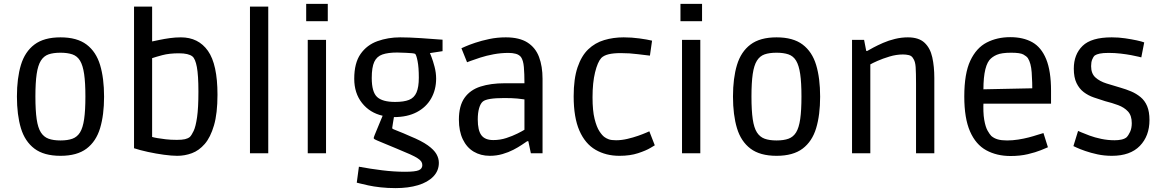

<svg xmlns="http://www.w3.org/2000/svg" viewBox="-20 -788 5984 987"><path d="M291 13Q206 13 157 -24Q108 -61 87.5 -129Q67 -197 67 -292Q67 -386 87.5 -454Q108 -522 157 -559Q206 -596 291 -596Q376 -596 425 -559Q474 -522 494.5 -454Q515 -386 515 -291Q515 -197 494.5 -129Q474 -61 425 -24Q376 13 291 13ZM291 -66Q328 -66 352.5 -75Q377 -84 391.5 -107.5Q406 -131 412.5 -175.5Q419 -220 419 -292Q419 -363 412.5 -407.5Q406 -452 391.5 -476Q377 -500 352 -508.5Q327 -517 291 -517Q254 -517 229.5 -508.5Q205 -500 190 -476Q175 -452 168.5 -407.5Q162 -363 162 -292Q162 -220 168.5 -175.5Q175 -131 190 -107.5Q205 -84 229.5 -75Q254 -66 291 -66Z M891 13Q863 13 822.5 7.5Q782 2 740.5 -7Q699 -16 669 -26V-754H762V-575Q777 -578 800.5 -583Q824 -588 852.5 -592Q881 -596 910 -596Q1000 -596 1049 -526.5Q1098 -457 1098 -301Q1098 -205 1080 -143.5Q1062 -82 1032.5 -48Q1003 -14 966.5 -0.5Q930 13 891 13ZM889 -69Q916 -69 931 -72.5Q946 -76 956 -84Q965 -93 975.5 -115Q986 -137 993 -185Q1000 -233 1000 -317Q1000 -401 992 -443.5Q984 -486 969 -498Q949 -514 900 -514Q850 -514 814.5 -504.5Q779 -495 762 -489V-84Q772 -81 789.5 -78Q807 -75 832 -72Q857 -69 889 -69Z M1265 0V-754H1359V0Z M1562 0V-583H1656V0ZM1554 -679V-768H1665V-679Z M2014 179Q1973 179 1936.5 175Q1900 171 1873 165Q1846 159 1830 155Q1814 151 1814 151L1825 69Q1884 80 1945 87.5Q2006 95 2062 95Q2115 95 2133 87Q2151 79 2151 61Q2151 51 2146 43Q2141 35 2127.5 26Q2114 17 2087.5 5Q2061 -7 2017 -25Q1962 -48 1937.5 -58Q1913 -68 1907 -71.5Q1901 -75 1901 -78Q1901 -81 1906 -94Q1911 -107 1919 -125.5Q1927 -144 1934.5 -163Q1942 -182 1947 -193Q1881 -208 1841 -258.5Q1801 -309 1801 -383Q1801 -464 1833.5 -510.5Q1866 -557 1920.5 -576.5Q1975 -596 2037 -596Q2058 -596 2086 -595Q2114 -594 2143.5 -592Q2173 -590 2198.5 -588Q2224 -586 2239.5 -585Q2255 -584 2255 -584V-525L2190 -515Q2190 -516 2198 -495.5Q2206 -475 2214 -444.5Q2222 -414 2222 -384Q2222 -327 2196.5 -282Q2171 -237 2122.5 -211.5Q2074 -186 2005 -186Q2003 -172 1999.5 -152.5Q1996 -133 1996 -129Q1996 -127 2003 -123.5Q2010 -120 2030 -112.5Q2050 -105 2088 -88Q2147 -64 2179 -41Q2211 -18 2223.5 4Q2236 26 2236 49Q2236 90 2207.5 119.5Q2179 149 2129 164Q2079 179 2014 179ZM2011 -264Q2056 -264 2082.5 -274.5Q2109 -285 2121 -312.5Q2133 -340 2133 -389Q2133 -442 2126.5 -474.5Q2120 -507 2114 -511Q2112 -513 2098 -514.5Q2084 -516 2067 -516.5Q2050 -517 2036.5 -517.5Q2023 -518 2022 -518Q1975 -518 1946 -508Q1917 -498 1904 -470Q1891 -442 1891 -387Q1891 -315 1918.5 -289.5Q1946 -264 2011 -264Z M2498 13Q2451 13 2415 -8.5Q2379 -30 2359 -72Q2339 -114 2339 -173Q2339 -244 2368 -285Q2397 -326 2450 -343Q2503 -360 2574 -360H2676Q2676 -409 2673 -443.5Q2670 -478 2658 -495Q2648 -507 2631.5 -511.5Q2615 -516 2594 -516Q2555 -516 2517.5 -509Q2480 -502 2449 -492Q2418 -482 2399.5 -475Q2381 -468 2381 -468L2352 -540Q2352 -540 2371 -548.5Q2390 -557 2422.5 -568Q2455 -579 2495.5 -587.5Q2536 -596 2580 -596Q2650 -596 2691.5 -569.5Q2733 -543 2751 -495Q2769 -447 2769 -383V0H2709L2696 -62H2690Q2681 -56 2662.5 -43.5Q2644 -31 2619 -18Q2594 -5 2563 4Q2532 13 2498 13ZM2516 -68Q2551 -68 2583 -78.5Q2615 -89 2640 -101.5Q2665 -114 2676 -121V-277Q2665 -279 2639 -281.5Q2613 -284 2572 -284Q2483 -284 2462 -266Q2450 -256 2443 -232Q2436 -208 2436 -174Q2436 -118 2454.5 -93Q2473 -68 2516 -68Z M3164 13Q3095 13 3041.5 -18Q2988 -49 2958.5 -116.5Q2929 -184 2929 -293Q2929 -383 2949 -442Q2969 -501 3004 -534.5Q3039 -568 3086 -582Q3133 -596 3186 -596Q3227 -596 3267 -590.5Q3307 -585 3332 -579L3321 -502Q3300 -504 3258.5 -509.5Q3217 -515 3171 -515Q3133 -515 3108.5 -509Q3084 -503 3071 -490Q3052 -469 3039 -416Q3026 -363 3026 -288Q3026 -219 3036.5 -177Q3047 -135 3061.5 -113Q3076 -91 3088 -83Q3096 -77 3109 -72Q3122 -67 3147 -67Q3175 -67 3205 -74Q3235 -81 3260.5 -90Q3286 -99 3302 -106Q3318 -113 3318 -113L3346 -41Q3346 -41 3323.5 -27.5Q3301 -14 3260 -0.5Q3219 13 3164 13Z M3486 0V-583H3580V0ZM3478 -679V-768H3589V-679Z M3972 13Q3887 13 3838 -24Q3789 -61 3768.5 -129Q3748 -197 3748 -292Q3748 -386 3768.5 -454Q3789 -522 3838 -559Q3887 -596 3972 -596Q4057 -596 4106 -559Q4155 -522 4175.5 -454Q4196 -386 4196 -291Q4196 -197 4175.5 -129Q4155 -61 4106 -24Q4057 13 3972 13ZM3972 -66Q4009 -66 4033.5 -75Q4058 -84 4072.5 -107.5Q4087 -131 4093.5 -175.5Q4100 -220 4100 -292Q4100 -363 4093.5 -407.5Q4087 -452 4072.5 -476Q4058 -500 4033 -508.5Q4008 -517 3972 -517Q3935 -517 3910.5 -508.5Q3886 -500 3871 -476Q3856 -452 3849.5 -407.5Q3843 -363 3843 -292Q3843 -220 3849.5 -175.5Q3856 -131 3871 -107.5Q3886 -84 3910.5 -75Q3935 -66 3972 -66Z M4360 0V-583H4422L4433 -526H4438Q4448 -532 4469.5 -543.5Q4491 -555 4519.5 -567.5Q4548 -580 4581 -588Q4614 -596 4647 -596Q4703 -596 4732.5 -568.5Q4762 -541 4772.5 -493.5Q4783 -446 4783 -387V0H4689V-358Q4689 -414 4687 -443.5Q4685 -473 4674 -488Q4667 -501 4652.5 -504.5Q4638 -508 4622 -508Q4588 -508 4553 -497.5Q4518 -487 4491 -475Q4464 -463 4454 -457V0Z M5175 14Q5104 14 5050 -15.5Q4996 -45 4966.5 -112.5Q4937 -180 4937 -292Q4937 -410 4968 -476Q4999 -542 5052.5 -569.5Q5106 -597 5173 -597Q5240 -597 5286.5 -571Q5333 -545 5358 -484Q5383 -423 5383 -321V-255H4992L5036 -271Q5033 -210 5039.5 -172.5Q5046 -135 5057 -116Q5068 -97 5076 -89Q5090 -77 5109 -71.5Q5128 -66 5157 -66Q5185 -66 5214 -70.5Q5243 -75 5268 -81.5Q5293 -88 5312.5 -94.5Q5332 -101 5344 -104L5367 -31Q5358 -27 5331 -16Q5304 -5 5264 4.5Q5224 14 5175 14ZM5036 -294 4992 -328 5329 -335 5287 -300Q5287 -368 5283.5 -416Q5280 -464 5264 -489Q5257 -499 5240.5 -508Q5224 -517 5178 -517Q5129 -517 5104.5 -506.5Q5080 -496 5066 -479Q5031 -434 5036 -294Z M5696 13Q5657 13 5622 5.5Q5587 -2 5558.5 -12Q5530 -22 5514 -29.5Q5498 -37 5498 -37L5522 -115Q5522 -115 5538 -108Q5554 -101 5581 -91Q5608 -81 5641.5 -74Q5675 -67 5710 -67Q5729 -67 5745 -70.5Q5761 -74 5771 -82Q5781 -92 5789.5 -110.5Q5798 -129 5798 -155Q5798 -194 5778.5 -215Q5759 -236 5728 -247.5Q5697 -259 5661 -268Q5632 -277 5603 -287Q5574 -297 5551 -314.5Q5528 -332 5514 -361Q5500 -390 5500 -435Q5500 -508 5545 -552Q5590 -596 5695 -596Q5731 -596 5764.5 -591Q5798 -586 5823.5 -580.5Q5849 -575 5862 -570L5847 -493Q5847 -493 5833 -496.5Q5819 -500 5795 -504.5Q5771 -509 5741 -512.5Q5711 -516 5679 -516Q5650 -516 5633.5 -512.5Q5617 -509 5608 -503Q5600 -496 5594.5 -482Q5589 -468 5589 -448Q5589 -410 5611 -390Q5633 -370 5668 -359Q5703 -348 5741 -337Q5769 -329 5795 -318Q5821 -307 5843 -289Q5865 -271 5877 -242.5Q5889 -214 5889 -171Q5889 -89 5839.5 -38Q5790 13 5696 13Z"/></svg>

Font: Ruda Medium
Style: Regular
Weight: 500
Version: Version 2.001